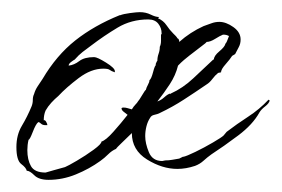

<svg xmlns="http://www.w3.org/2000/svg" viewBox="-20 -273 464 316"><path d="M60 23Q44 23 36.5 15.5Q29 8 24 8Q23 3 15 -3Q7 -9 7 -31Q7 -51 16 -66Q25 -81 32 -98Q34 -103 34 -108.5Q34 -114 36 -118Q38 -125 42 -131Q46 -137 50 -143Q73 -182 104 -206.5Q135 -231 177 -248H178Q183 -250 194 -251.5Q205 -253 210 -253Q220 -253 228 -249Q236 -245 242 -245L240 -243Q249 -239 254 -231.5Q259 -224 265 -218Q267 -216 269 -214Q271 -212 272 -210Q275 -209 275 -204Q284 -212 294 -218.5Q304 -225 315 -230Q321 -232 327.5 -234.5Q334 -237 341 -237Q352 -237 364 -228.5Q376 -220 376 -208Q376 -201 373 -195.5Q370 -190 367 -184L362 -181Q359 -176 351.5 -167.5Q344 -159 344 -155Q344 -155 343.5 -155Q343 -155 344 -154L339 -153Q334 -149 329.5 -143Q325 -137 320 -134Q301 -121 282.5 -109Q264 -97 243 -87Q239 -85 234 -84Q229 -83 227 -79Q223 -73 221 -65Q219 -57 219 -49Q219 -37 225 -22.5Q231 -8 247 -8Q248 -8 249.5 -8.5Q251 -9 252 -9Q258 -9 263.5 -10Q269 -11 275 -12L281 -15H282Q287 -16 301.5 -23Q316 -30 330.5 -38.5Q345 -47 348 -50L353 -56Q370 -69 388.5 -81Q407 -93 422 -109L423 -108H424Q423 -103 416.5 -98Q410 -93 407 -88Q396 -68 372 -50Q348 -32 328 -19Q321 -14 315 -8.5Q309 -3 301 0Q286 5 272 5Q247 5 222 -10.5Q197 -26 197 -54Q190 -47 181 -38.5Q172 -30 171 -28Q164 -25 158 -19Q152 -13 145 -8Q127 5 105 14Q83 23 60 23ZM55 11Q55 11 69 7Q83 3 87 2Q92 0 106.5 -8.5Q121 -17 134 -26.5Q147 -36 147 -40Q154 -42 166.5 -56Q179 -70 190 -84Q186 -87 183 -89.5Q180 -92 180 -95Q181 -96 183 -96Q187 -96 190 -95Q193 -94 197 -93Q200 -98 203 -101Q206 -104 207 -106Q209 -108 214 -116.5Q219 -125 220 -125Q221 -129 223.5 -133.5Q226 -138 226 -141Q229 -143 232 -154.5Q235 -166 237 -166L236 -167Q237 -169 237.5 -170.5Q238 -172 239 -173Q239 -179 241 -184.5Q243 -190 243 -196Q245 -200 245 -206Q245 -212 245 -216L246 -217V-218Q246 -227 240.5 -234Q235 -241 224 -241Q196 -241 173.5 -227.5Q151 -214 130 -198Q123 -193 116 -187.5Q109 -182 103 -175Q101 -174 97 -171Q93 -168 93 -165Q102 -166 110.5 -172.5Q119 -179 135 -179Q140 -179 154.5 -170Q169 -161 169 -156V-154Q163 -156 160.5 -158Q158 -160 150 -160Q130 -160 109.5 -144.5Q89 -129 76 -115Q70 -110 64.5 -104Q59 -98 55 -91Q52 -84 52 -75Q54 -76 56 -72.5Q58 -69 58 -67H55Q50 -67 47.5 -69.5Q45 -72 43 -72Q39 -69 34 -56Q29 -43 27 -43Q26 -39 25.5 -34.5Q25 -30 25 -26Q25 -10 31 0.5Q37 11 55 11ZM239 -106Q245 -108 250.5 -113Q256 -118 260 -119L261 -118V-119Q281 -128 298 -144Q315 -160 331 -175H332Q332 -181 341 -188.5Q350 -196 351 -201Q353 -203 354.5 -207.5Q356 -212 357 -214H356Q353 -216 347 -216Q342 -214 334 -209Q326 -204 320 -204Q320 -203 310.5 -196Q301 -189 291 -181Q281 -173 278 -170L273 -165Q269 -149 259.5 -134.5Q250 -120 239 -106Z"/></svg>

Font: Qwitcher Grypen
Style: Regular
Weight: 400
Designer: Robert E. Leuschke
Foundry: Robert E. Leuschke
Version: Version 1.100; ttfautohint (v1.8.3)